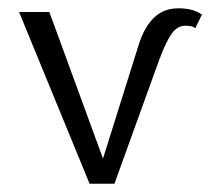

<svg xmlns="http://www.w3.org/2000/svg" viewBox="-20 -443 507 463"><path d="M196 0 26 -414H99L244 -18H215L311 -324Q321 -359 335 -380.5Q349 -402 367.5 -412.5Q386 -423 411 -423Q425 -423 439 -420Q453 -417 467 -408L451 -375Q446 -379 439.5 -380Q433 -381 427 -381Q408 -381 394.5 -362.5Q381 -344 364 -299L256 0Z"/></svg>

Font: Ysabeau Office
Style: Regular
Weight: 400
Designer: Christian Thalmann (Catharsis Fonts)
Version: Version 2.001;gftools[0.9.30]; featfreeze: tnum,lnum,ss02